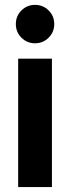

<svg xmlns="http://www.w3.org/2000/svg" viewBox="-20 -759 284 779"><path d="M53.7 0V-521H190.7V0ZM122.1 -583.4Q89.7 -583.4 67 -606.1Q44.3 -628.8 44.3 -661.4Q44.3 -694.1 67 -716.6Q89.7 -739.2 122.1 -739.2Q154.6 -739.2 177.3 -716.7Q200.1 -694.1 200.1 -661.3Q200.1 -628.8 177.3 -606.1Q154.6 -583.4 122.1 -583.4Z"/></svg>

Font: Red Hat Display VF
Style: Regular
Weight: 300
Designer: Pentagram, MCKL
Foundry: Pentagram, MCKL
Version: Version 1.023